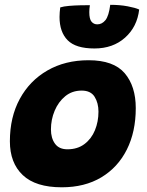

<svg xmlns="http://www.w3.org/2000/svg" viewBox="-20 -786 625 816"><path d="M242.5 10Q131.5 10 76.8 -41.8Q22 -93.5 22 -185.5Q22 -288 64 -365.5Q106 -443 181.5 -486.5Q257 -530 356.5 -530Q463 -530 510 -474.8Q557 -419.5 557 -326.5Q557 -226 519 -150.2Q481 -74.5 410.5 -32.2Q340 10 242.5 10ZM266.5 -151.5Q309.5 -151.5 339 -173.8Q368.5 -196 383.5 -232.5Q398.5 -269 398.5 -311.5Q398.5 -348.5 382 -374.8Q365.5 -401 327 -401Q286.5 -401 257.2 -377Q228 -353 212.2 -315.2Q196.5 -277.5 196.5 -236Q196.5 -199 213.8 -175.2Q231 -151.5 266.5 -151.5ZM571.5 -745.5Q563 -672 511.5 -626Q460 -580 381.5 -580Q302 -580 267.5 -615Q233 -650 233 -714Q233 -723.5 233.8 -733.8Q234.5 -744 236 -754.5Q250 -759 273.5 -761Q297 -763 321.2 -763.5Q345.5 -764 362 -764Q359.5 -748 359.5 -734.5Q359.5 -705 369 -693.8Q378.5 -682.5 393.5 -682.5Q413.5 -682.5 428 -700.2Q442.5 -718 448.5 -765.5Q489.5 -765.5 522.5 -759.2Q555.5 -753 571.5 -745.5Z"/></svg>

Font: Grandstander ExtraBold
Style: Italic
Weight: 800
Italic angle: -15°
Designer: Tyler Finck
Foundry: Etcetera Type Co
Version: Version 1.200; ttfautohint (v1.8.3)